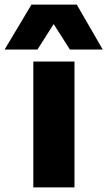

<svg xmlns="http://www.w3.org/2000/svg" viewBox="-91 -810 464 830"><path d="M53 0V-544H231V0ZM-71 -596 45 -790H241L353 -596H211L141 -706L71 -596Z"/></svg>

Font: Georama SemiExpanded
Style: Bold
Weight: 700
Width: 6
Designer: Jean-Baptiste Levee
Foundry: Production Type
Version: Version 1.001